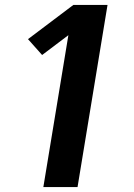

<svg xmlns="http://www.w3.org/2000/svg" viewBox="-20 -755 540 775"><path d="M155 0 256 -613 150 -533 93 -597 276 -735H414L293 0Z"/></svg>

Font: Iosevka Curly Heavy Oblique
Style: Regular
Weight: 900
Italic angle: -9°
Monospace: yes
Designer: Belleve Invis
Foundry: Belleve Invis
Version: Version 11.1.0; ttfautohint (v1.8.3)